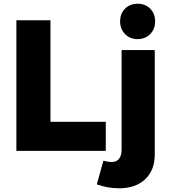

<svg xmlns="http://www.w3.org/2000/svg" viewBox="-20 -810 915 1031"><path d="M68 -701H251V-156H548V0H68ZM579 60Q605 60 619 43Q633 26 633 -7V-541H811V20Q811 104 759.5 152.5Q708 201 620 201Q557 201 500 180L535 53Q561 60 579 60ZM813 -695Q813 -654 786.5 -627Q760 -600 719 -600Q678 -600 651.5 -627Q625 -654 625 -695Q625 -737 651.5 -763.5Q678 -790 719 -790Q760 -790 786.5 -763.5Q813 -737 813 -695Z"/></svg>

Font: Montserrat arm2
Style: Bold
Weight: 700
Designer: Julieta Ulanovsky
Foundry: Julieta Ulanovsky
Version: Version 6.000